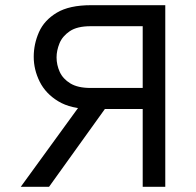

<svg xmlns="http://www.w3.org/2000/svg" viewBox="-20 -720 755 740"><path d="M530 0V-300H331Q253.5 -300 204.8 -329.5Q156 -359 133 -405.2Q110 -451.5 110 -501Q110 -550.5 130.2 -596.2Q150.5 -642 198.8 -671Q247 -700 331 -700H617V0ZM60 0 302 -333H408L169 0ZM329 -381H530V-619H329Q277.5 -619 249 -599.8Q220.5 -580.5 209.2 -552.8Q198 -525 198 -499Q198 -470 210.2 -443Q222.5 -416 251.2 -398.5Q280 -381 329 -381Z"/></svg>

Font: Overpass
Style: Regular
Weight: 400
Designer: Delve Withrington, Dave Bailey, Thomas Jockin
Foundry: Delve Fonts LLC
Version: Version 4.000